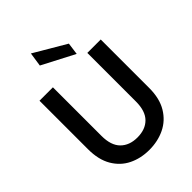

<svg xmlns="http://www.w3.org/2000/svg" viewBox="-269 -1076 1215 1215"><g transform="rotate(-45 338.0 -469.0)"><path d="M336 12Q260 12 198.5 -18Q137 -48 100.5 -110Q64 -172 64 -266V-700H184V-265Q184 -180 225.5 -138.5Q267 -97 338 -97Q410 -97 451 -138.5Q492 -180 492 -265V-700H612V-266Q612 -172 574.5 -110Q537 -48 474.5 -18Q412 12 336 12ZM440 -743 223 -856 237 -950 451 -824Z"/></g></svg>

Font: DM Sans SemiBold
Style: Regular
Weight: 600
Designer: Colophon Foundry, Jonny Pinhorn
Foundry: Colophon Foundry
Version: Version 4.004; ttfautohint (v1.8.4.7-5d5b)